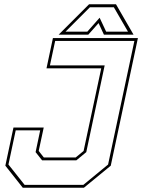

<svg xmlns="http://www.w3.org/2000/svg" viewBox="-20 -878 665 898"><path d="M86.5 0 5 -103 43 -281.5H184.5L161 -172L185 -141.5H334L371 -172L453.5 -558.5H197.5L227.5 -700H625L498 -103L372.5 0ZM95 -13.5H370L485.5 -108.5L608.5 -686.5H238L213.5 -572H469.5L383.5 -166.5L337 -128H177L146.5 -166.5L168 -268.5H53.5L19.5 -108.5ZM396.5 -858H522.5L604.5 -716H466L441 -770L393 -716H254.5ZM400.5 -844 286.5 -730H388.5L446 -795L476.5 -730H578.5L512.5 -844Z"/></svg>

Font: Tourney Thin
Style: Italic
Weight: 100
Italic angle: -12°
Designer: Tyler Finck
Foundry: Etcetera Type Co
Version: Version 1.015